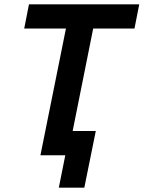

<svg xmlns="http://www.w3.org/2000/svg" viewBox="-20 -718 664 888"><path d="M411 -586 316 -112H423L370 150H252L282 0H167L285 -586H92L114 -698H624L602 -586Z"/></svg>

Font: IBM Plex Sans SmBld
Style: Italic
Weight: 600
Italic angle: -11°
Designer: Mike Abbink, Paul van der Laan, Pieter van Rosmalen
Foundry: Bold Monday
Version: Version 3.005